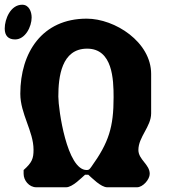

<svg xmlns="http://www.w3.org/2000/svg" viewBox="-27 -793 728 813"><path d="M73 -57C73 -29 96 0 127 0H253C280 0 319 -41 333 -53H347C361 -41 400 0 427 0H553C578 0 607 -33 607 -57C607 -97 559 -117 559 -158C559 -213 613 -257 613 -313V-480C613 -615 460 -714 340 -714C152 -714 59 -571 59 -396C59 -311 115 -237 115 -159C115 -122 109 -105 73 -73ZM220 -384C220 -467 233 -587 342 -587C450 -587 454 -457 454 -381C454 -255 434 -190 360 -87C352 -76 350 -73 340 -73C256 -73 220 -331 220 -384ZM-7 -672C-7 -642 8 -626 37 -626C80 -626 107 -680 107 -719C107 -743 96 -773 67 -773C18 -773 -7 -713 -7 -672Z"/></svg>

Font: Asimov Print
Style: Regular
Weight: 500
Designer: Google
Version: Version 2.000980: 2014